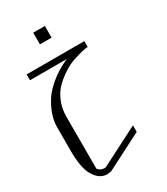

<svg xmlns="http://www.w3.org/2000/svg" viewBox="-239 -1098 1040 1199"><g transform="rotate(-30 281.0 -498.5)"><path d="M208 -997.1H292V-913.1H208ZM458 -792V-750Q443.4 -750 416.5 -743.7Q389.6 -737.3 350.6 -724.6Q311.5 -711.9 272.9 -687Q234.4 -662.1 200.7 -629.9Q167 -597.7 146 -547.4Q125 -497.1 125 -437.5V-63.5Q143.6 -42 169.9 -42Q171.9 -42 175.3 -42.5Q178.7 -43 180.7 -43L458 -184.6V-137.7L196.3 -3.9Q168.9 0 167 0Q112.3 0 75.2 -61.5Q42 -118.2 42 -240.2V-410.2Q42 -447.3 53.7 -487.8Q65.4 -528.3 92.8 -575.7Q120.1 -623 175.3 -669.4Q230.5 -715.8 306.6 -750H42V-792Z"/></g></svg>

Font: wanta
Style: Medium
Weight: 500
Version: Version 0.91